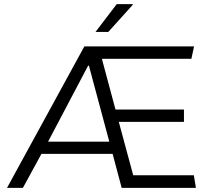

<svg xmlns="http://www.w3.org/2000/svg" viewBox="-20 -911 1019 931"><path d="M14 0 389 -686H921L908 -626H474L540 -380H872V-320H556L626 -61H920L930 0H570L526 -165H181L91 0ZM213 -224H510L411 -593L407 -592ZM443 -756 546 -891H624V-888L505 -756Z"/></svg>

Font: Chivo ExtraLight
Style: Regular
Weight: 250
Designer: Hector Gatti
Foundry: Omnibus-Type
Version: Version 2.002